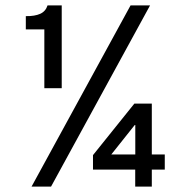

<svg xmlns="http://www.w3.org/2000/svg" viewBox="-20 -688 672 708"><path d="M143.5 -362.7V-579.6H75.2V-628.5Q108.3 -628 128.3 -637.1Q148.3 -646.1 155.3 -668H207.6V-362.7ZM96.4 0 461.4 -668H533.3L168.3 0ZM478.6 0V-62.7H322.9V-116L475.5 -306H539.8V-118.5H587.6V-62.7H539.8V0ZM390.5 -118.5H478.9V-227.1H476.9Z"/></svg>

Font: Atkinson Hyperlegible Mono ExtraLight
Style: Regular
Weight: 200
Monospace: yes
Designer: Elliott Scott, Megan Eiswerth, Linus Boman, Theodore Petrosky, Letters from Sweden
Foundry: Applied Design Works, Letters from Sweden
Version: Version 2.001